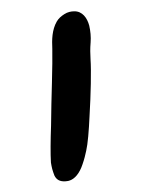

<svg xmlns="http://www.w3.org/2000/svg" viewBox="-111 -785 622 849"><g transform="rotate(-15 200.0 -360.5)"><path d="M41 -98.6C40 -88.9 39.1 -79.1 39.1 -69.3C39.1 -59.6 40 -49.8 41 -39.1C44.9 -18.6 57.6 -6.8 80.1 -2C85.9 -1 91.8 0 96.7 0C124 0 151.4 -20.5 173.8 -54.7C186.5 -73.2 197.3 -92.8 205.1 -108.4C219.7 -135.7 239.3 -190.4 258.8 -252C289.1 -342.8 319.3 -447.3 328.1 -493.2C333 -517.6 338.9 -541 347.7 -565.4C356.4 -589.8 360.4 -615.2 361.3 -639.6C361.3 -674.8 348.6 -709 313.5 -717.8C306.6 -719.7 298.8 -720.7 292 -720.7C284.2 -720.7 276.4 -719.7 267.6 -716.8C252 -711.9 238.3 -705.1 227.5 -694.3C197.3 -664.1 185.5 -622.1 176.8 -582C168 -547.9 155.3 -500 136.7 -438.5C118.2 -377 100.6 -316.4 84 -256.8C64.5 -193.4 48.8 -136.7 41 -98.6Z"/></g></svg>

Font: Day Care
Style: Regular
Weight: 400
Designer: Noponies
Version: Version 1.000;PS 001.000;hotconv 1.0.88;makeotf.lib2.5.64775